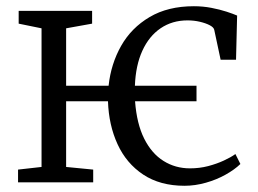

<svg xmlns="http://www.w3.org/2000/svg" viewBox="-20 -586 828 617"><path d="M573 11Q494.5 11 440.2 -25Q386 -61 357.8 -122.5Q329.5 -184 327 -260.5H192.5V-49.5L279.5 -41V0H38V-41L113.5 -49.5V-495L40 -510V-551H276V-510L192.5 -495V-310.5H329Q336.5 -380.5 369.2 -438.5Q402 -496.5 460.8 -531.2Q519.5 -566 603 -566Q632 -566 659.2 -560.8Q686.5 -555.5 708 -548.5Q729.5 -541.5 742 -536L738.5 -394H689L668.5 -490Q667 -498 654.2 -504.8Q641.5 -511.5 622.5 -516Q603.5 -520.5 582.5 -520.5Q533.5 -520.5 496.2 -495.2Q459 -470 437.5 -423Q416 -376 413.5 -310.5H611.5V-260.5H414Q419.5 -188 443.5 -140.2Q467.5 -92.5 505.5 -68.8Q543.5 -45 590.5 -45Q621 -45 648.8 -52.2Q676.5 -59.5 699.2 -70Q722 -80.5 736.5 -91L752.5 -59Q734 -41 705 -24.8Q676 -8.5 641.5 1.2Q607 11 573 11Z"/></svg>

Font: Merriweather 28pt Light
Style: Regular
Weight: 300
Version: Version 2.100